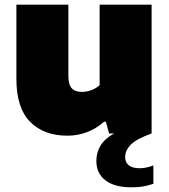

<svg xmlns="http://www.w3.org/2000/svg" viewBox="-20 -570 720 820"><path d="M635 136.5V215Q612.5 222.5 591.5 226.2Q570.5 230 542.5 230Q468.5 230 430 200Q391.5 170 391.5 117.5Q391.5 82 409 52.5Q426.5 23 467 0H446L432 -50H424Q392 -21 352 -5.8Q312 9.5 268 9.5Q167 9.5 108.5 -49.8Q50 -109 50 -232.5V-550H272V-247Q272 -209 286.2 -193.2Q300.5 -177.5 329 -177.5Q350.5 -177.5 371.2 -185.5Q392 -193.5 405.5 -206.5V-550H627.5V0Q564.5 22.5 539.5 47Q514.5 71.5 514.5 102Q514.5 123.5 530.2 136Q546 148.5 576 148.5Q605 148.5 635 136.5Z"/></svg>

Font: Encode Sans Semi Expanded Black
Style: Regular
Weight: 900
Width: 6
Designer: Multiple Designers
Foundry: Impallari Type
Version: Version 2.000